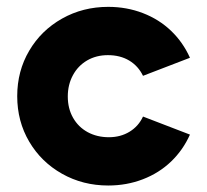

<svg xmlns="http://www.w3.org/2000/svg" viewBox="-20 -538 616 571"><path d="M31.2 -252Q31.2 -326.7 66.9 -387.2Q102.5 -447.8 164.6 -482.7Q226.6 -517.6 301.8 -517.6Q356.9 -517.6 405 -499Q453.1 -480.5 488.8 -446.3Q524.4 -412.1 544.9 -366.2L405.3 -312.5Q391.1 -341.8 364.3 -357.9Q337.4 -374 300.8 -374Q266.1 -374 239 -358.2Q211.9 -342.3 196.8 -314.2Q181.6 -286.1 181.6 -251Q181.6 -215.3 197.3 -187.7Q212.9 -160.2 240.7 -145Q268.6 -129.9 303.7 -129.9Q338.4 -129.9 365.2 -146.2Q392.1 -162.6 405.3 -191.4L544.9 -137.7Q524.4 -91.8 488.8 -57.6Q453.1 -23.4 405 -4.9Q356.9 13.7 301.8 13.7Q226.6 13.7 164.6 -21.2Q102.5 -56.2 66.9 -116.7Q31.2 -177.2 31.2 -252Z"/></svg>

Font: Wanted Sans ExtraBold
Style: Regular
Weight: 800
Designer: Original Design by Kil Hyung-jin and Kang Hanbin, Wanted Lab, Inc; Hangeul from Source Han Sans by Jang Soo-young and Ka
Foundry: Wanted Lab, Inc.
Version: Version 1.003